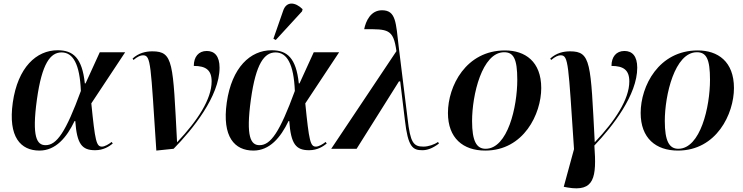

<svg xmlns="http://www.w3.org/2000/svg" viewBox="-20 -826 4125 1066"><path d="M199 10C289 10 350 -62 394 -154H398C407 -26 435 8 508 8C555 8 586 -13 606 -29L600 -38C585 -26 562 -12 546 -12C515 -12 508 -42 487 -252L675 -536H534L455 -363H451C436 -505 386 -547 300 -547C182 -547 79 -452 51 -257C24 -65 95 10 199 10ZM233 -20C185 -20 156 -64 185 -274C213 -475 260 -535 322 -535C385 -535 423 -471 429 -321C345 -92 295 -20 233 -20Z M848 10 944 0C1049 -107 1199 -292 1199 -450C1199 -515 1171 -543 1128 -543C1082 -543 1056 -510 1056 -460C1123 -460 1155 -437 1155 -374C1155 -275 1076 -155 964 -37H963C940 -478 943 -541 826 -541C789 -541 750 -532 716 -501L721 -493C744 -512 760 -519 774 -519C819 -519 816 -471 848 10Z M1511 -604 1657 -763 1660 -775C1620 -815 1570 -821 1552 -766L1498 -611ZM1387 10C1477 10 1538 -62 1582 -154H1586C1595 -26 1623 8 1696 8C1743 8 1774 -13 1794 -29L1788 -38C1773 -26 1750 -12 1734 -12C1703 -12 1696 -42 1675 -252L1863 -536H1722L1643 -363H1639C1624 -505 1574 -547 1488 -547C1370 -547 1267 -452 1239 -257C1212 -65 1283 10 1387 10ZM1421 -20C1373 -20 1344 -64 1373 -274C1401 -475 1448 -535 1510 -535C1573 -535 1611 -471 1617 -321C1533 -92 1483 -20 1421 -20Z M1819 0H1960L2195 -374H2202L2228 -159C2245 -9 2272 8 2325 8C2351 8 2380 -1 2417 -29L2412 -38C2391 -23 2358 -12 2331 -12C2275 -12 2258 -34 2243 -167L2194 -564C2178 -701 2179 -769 2101 -769C2038 -769 2011 -709 2002 -664C2133 -664 2164 -667 2181 -542Z M2674 10C2888 10 2985 -194 2985 -337C2985 -485 2895 -546 2784 -546C2567 -546 2467 -348 2467 -199C2467 -59 2551 10 2674 10ZM2676 0C2626 0 2601 -42 2601 -154C2601 -298 2656 -536 2779 -536C2831 -536 2852 -500 2852 -383C2852 -233 2799 0 2676 0Z M3131 215C3281 241 3293 159 3280 -18C3383 -126 3518 -300 3518 -450C3518 -515 3490 -543 3447 -543C3401 -543 3375 -510 3375 -460C3442 -460 3474 -437 3474 -374C3474 -275 3395 -155 3283 -37H3282C3259 -478 3262 -541 3145 -541C3108 -541 3069 -532 3035 -501L3040 -493C3063 -512 3079 -519 3093 -519C3137 -519 3135 -472 3167 2L3110 211Z M3744 10C3958 10 4055 -194 4055 -337C4055 -485 3965 -546 3854 -546C3637 -546 3537 -348 3537 -199C3537 -59 3621 10 3744 10ZM3746 0C3696 0 3671 -42 3671 -154C3671 -298 3726 -536 3849 -536C3901 -536 3922 -500 3922 -383C3922 -233 3869 0 3746 0Z"/></svg>

Font: Noto Serif Display SemiBold
Style: Italic
Weight: 600
Italic angle: -12°
Designer: Monotype Design Team
Foundry: Monotype Imaging Inc.
Version: Version 2.009